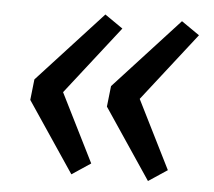

<svg xmlns="http://www.w3.org/2000/svg" viewBox="-42 -581 654 588"><g transform="rotate(5 285.0 -286.5)"><path d="M59.7 -318.3 259 -535.3 314.5 -496.9 150.6 -287 255.5 -77 197.8 -38.6 52.6 -254.7ZM295.3 -318.3 494.5 -535.3 550 -496.9 386.2 -287 491.1 -77 433.3 -38.6 288.2 -254.7Z"/></g></svg>

Font: Fira Sans Variable
Style: Italic
Weight: 397
Italic angle: -8°
Designer: Carrois Corporate & Edenspiekermann AG
Foundry: Carrois Corporate GbR & Edenspiekermann AG
Version: Version 4.202